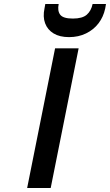

<svg xmlns="http://www.w3.org/2000/svg" viewBox="-20 -942 551 962"><path d="M256 -700H374L234 0H116ZM507 -899Q498 -857 473.5 -825Q449 -793 411 -774.5Q373 -756 326 -756Q279 -756 248.5 -774.5Q218 -793 206 -825.5Q194 -858 203 -900L207 -922H274Q267 -888 281.5 -868.5Q296 -849 345 -849Q393 -849 415 -868.5Q437 -888 444 -922H511Z"/></svg>

Font: Albert Sans SemiBold
Style: Italic
Weight: 600
Italic angle: -11.25°
Designer: Andreas Rasmussen
Foundry: a.Foundry
Version: Version 1.025